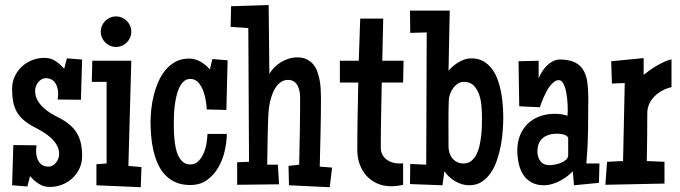

<svg xmlns="http://www.w3.org/2000/svg" viewBox="-20 -742 2742 774"><path d="M311 -113.3Q311 -85.9 300.5 -63.2Q290 -40.5 272 -23.7Q253.9 -6.8 230.2 2.4Q206.5 11.7 180.2 11.7Q155.8 11.7 135.7 -1.5Q115.7 -14.6 101.1 -32.2L90.3 9.8L28.8 4.9L33.7 -157.2L127.4 -156.2Q126.5 -150.4 126 -144Q125.5 -137.7 125.5 -131.8Q125.5 -120.1 128.4 -109.1Q131.3 -98.1 137.2 -89.4Q143.1 -80.6 152.6 -75.4Q162.1 -70.3 175.3 -70.3Q184.6 -70.3 192.6 -75Q200.7 -79.6 206.3 -86.9Q211.9 -94.2 215.1 -103Q218.3 -111.8 218.3 -120.1Q218.3 -141.1 208.7 -157.5Q199.2 -173.8 184.6 -187Q169.9 -200.2 152.3 -210.7Q134.8 -221.2 118.7 -229.5Q92.3 -243.2 75 -258.3Q57.6 -273.4 47.4 -291.7Q37.1 -310.1 33 -332.5Q28.8 -355 28.8 -383.8Q28.8 -410.6 39.3 -433.6Q49.8 -456.5 67.9 -473.4Q85.9 -490.2 109.6 -499.5Q133.3 -508.8 159.7 -508.8Q184.1 -508.8 204.1 -495.6Q224.1 -482.4 238.8 -464.8L249.5 -506.8L311 -502L306.2 -339.8L212.4 -340.8Q213.4 -346.7 213.9 -353Q214.4 -359.4 214.4 -365.2Q214.4 -377 211.4 -387.9Q208.5 -398.9 202.6 -407.7Q196.8 -416.5 187.3 -421.6Q177.7 -426.8 164.6 -426.8Q155.3 -426.8 147.5 -422.1Q139.6 -417.5 133.8 -410.2Q127.9 -402.8 124.8 -394Q121.6 -385.3 121.6 -377Q121.6 -355.5 130.6 -338.9Q139.6 -322.3 153.6 -309.1Q167.5 -295.9 184.8 -285.4Q202.1 -274.9 219.2 -266.6Q244.6 -253.4 262 -238.3Q279.3 -223.1 290.3 -204.6Q301.3 -186 306.2 -163.6Q311 -141.1 311 -113.3Z M509.3 -614.3Q509.3 -601.6 504.4 -590.3Q499.5 -579.1 491.2 -570.8Q482.9 -562.5 471.7 -557.6Q460.4 -552.7 447.8 -552.7Q435.1 -552.7 423.8 -557.6Q412.6 -562.5 404.3 -570.8Q396 -579.1 391.1 -590.3Q386.2 -601.6 386.2 -614.3Q386.2 -627 391.1 -638.2Q396 -649.4 404.3 -657.7Q412.6 -666 423.8 -670.9Q435.1 -675.8 447.8 -675.8Q460.4 -675.8 471.7 -670.9Q482.9 -666 491.2 -657.7Q499.5 -649.4 504.4 -638.2Q509.3 -627 509.3 -614.3ZM550.3 -68.4 547.4 12.7 368.7 4.9V-80.1L409.7 -83V-412.1H350.1L352.1 -497.1H509.3L497.6 -73.2Z M897.5 -499 892.6 -298.8 813.5 -300.8Q813 -314.5 809.8 -335.2Q806.6 -356 799.3 -375.7Q792 -395.5 779.3 -409.7Q766.6 -423.8 747.1 -423.8Q731.4 -423.8 720.5 -413.6Q709.5 -403.3 702.1 -387.2Q694.8 -371.1 690.4 -351.1Q686 -331.1 683.8 -311.5Q681.6 -292 681.2 -275.1Q680.7 -258.3 680.7 -248Q680.7 -236.8 680.9 -220Q681.2 -203.1 682.9 -184.3Q684.6 -165.5 688.2 -146.7Q691.9 -127.9 699.5 -112.8Q707 -97.7 718.5 -88.4Q730 -79.1 747.1 -79.1Q767.1 -79.1 780.3 -92.8Q793.5 -106.4 801.5 -125.7Q809.6 -145 812.7 -166Q815.9 -187 816.4 -202.1H894.5Q894 -168.9 885.7 -132.8Q877.4 -96.7 859.6 -66.2Q841.8 -35.6 814 -15.9Q786.1 3.9 747.1 3.9Q712.9 3.9 687.7 -7.3Q662.6 -18.6 644.8 -37.8Q627 -57.1 615.7 -82.8Q604.5 -108.4 598.1 -136.5Q591.8 -164.6 589.4 -193.8Q586.9 -223.1 586.9 -250Q586.9 -273.4 589.8 -301.5Q592.8 -329.6 599.9 -357.9Q606.9 -386.2 618.7 -413.1Q630.4 -439.9 647.7 -460.4Q665 -481 688.2 -493.4Q711.4 -505.9 742.2 -505.9Q766.6 -505.9 788.6 -493.2Q810.5 -480.5 826.2 -461.9L835.9 -503.9Z M1318.8 -66.4 1309.1 12.7 1145 4.9 1143.1 -73.2 1186 -78.1Q1187.5 -146 1188.7 -212.9Q1189.9 -279.8 1189.9 -347.7Q1189.9 -359.9 1187.7 -372.6Q1185.5 -385.3 1180.2 -395.8Q1174.8 -406.2 1165.3 -413.1Q1155.8 -419.9 1141.1 -419.9Q1126.5 -419.9 1115 -412.8Q1103.5 -405.8 1095 -394.5Q1086.4 -383.3 1080.3 -368.7Q1074.2 -354 1070.3 -338.9Q1066.4 -323.7 1064.5 -309.3Q1062.5 -294.9 1062 -284.2Q1059.6 -232.4 1058.8 -181.2Q1058.1 -129.9 1057.1 -78.1H1100.1L1105 1L936 2.9V-87.9L983.9 -89.8L981 -628.9L909.7 -633.8L911.6 -716.8L1063 -721.7L1065.9 -444.3Q1074.2 -458.5 1086.4 -470.7Q1098.6 -482.9 1113.3 -491.7Q1127.9 -500.5 1144.5 -505.6Q1161.1 -510.7 1178.2 -510.7Q1200.2 -510.7 1215.8 -503.2Q1231.4 -495.6 1242.2 -483.2Q1252.9 -470.7 1259 -453.9Q1265.1 -437 1268.6 -418.7Q1272 -400.4 1272.9 -381.6Q1273.9 -362.8 1273.9 -345.7Q1273.9 -276.4 1272.2 -208Q1270.5 -139.6 1269 -70.3Z M1606.9 -497.1 1605 -409.2H1519Q1517.6 -343.8 1516.4 -278.3Q1515.1 -212.9 1515.1 -146.5Q1515.1 -130.9 1521.2 -119.1Q1527.3 -107.4 1537.6 -99.4Q1547.9 -91.3 1561 -87.2Q1574.2 -83 1588.4 -83Q1592.8 -83 1596.7 -83Q1600.6 -83 1605 -84V2.9Q1581.5 8.8 1557.1 8.8Q1525.4 8.8 1500 -2.7Q1474.6 -14.2 1457 -33.9Q1439.5 -53.7 1429.9 -80.1Q1420.4 -106.4 1420.4 -136.7Q1420.4 -205.1 1421.6 -272.9Q1422.9 -340.8 1424.3 -409.2H1350.1V-497.1H1426.3L1432.1 -667H1524.9L1521 -497.1Z M2008.8 -267.6Q2008.8 -245.6 2006.8 -216.8Q2004.9 -188 1999.3 -157.7Q1993.7 -127.4 1984.1 -98.4Q1974.6 -69.3 1959.2 -46.4Q1943.8 -23.4 1922.4 -9.3Q1900.9 4.9 1871.1 4.9Q1856.4 4.9 1842 0.5Q1827.6 -3.9 1814.5 -11.7Q1801.3 -19.5 1790.3 -29.8Q1779.3 -40 1771.5 -51.8L1763.7 4.9L1632.8 0L1633.8 -81.1L1698.2 -78.1L1700.2 -611.3L1633.8 -609.4L1632.8 -699.2H1793L1788.1 -457Q1795.9 -466.3 1806.6 -475.3Q1817.4 -484.4 1829.3 -491.5Q1841.3 -498.5 1854.2 -502.7Q1867.2 -506.8 1879.9 -506.8Q1908.2 -506.8 1929 -494.9Q1949.7 -482.9 1964.1 -463.1Q1978.5 -443.4 1987.3 -418.2Q1996.1 -393.1 2000.7 -366.5Q2005.4 -339.8 2007.1 -314Q2008.8 -288.1 2008.8 -267.6ZM1922.9 -268.6Q1922.9 -287.1 1921.1 -312Q1919.4 -336.9 1912.1 -359.1Q1904.8 -381.3 1890.1 -396.7Q1875.5 -412.1 1849.6 -412.1Q1836.4 -412.1 1825.2 -404.5Q1814 -397 1805.9 -385.5Q1797.9 -374 1793.5 -360.6Q1789.1 -347.2 1789.1 -335.9Q1787.6 -290 1787.8 -244.4Q1788.1 -198.7 1788.1 -152.3Q1788.1 -138.2 1792 -125.7Q1795.9 -113.3 1803.7 -103.8Q1811.5 -94.2 1822.8 -88.6Q1834 -83 1848.6 -83Q1867.2 -83 1879.9 -93.3Q1892.6 -103.5 1900.9 -120.1Q1909.2 -136.7 1913.6 -157.5Q1918 -178.2 1920.2 -198.7Q1922.4 -219.2 1922.6 -237.8Q1922.9 -256.3 1922.9 -268.6Z M2396.5 -83 2394.5 -4.9 2293.9 4.9 2289.1 -51.8Q2278.8 -40.5 2265.4 -30.5Q2252 -20.5 2236.6 -12.5Q2221.2 -4.4 2204.8 0.2Q2188.5 4.9 2172.9 4.9Q2142.6 4.9 2121.8 -7.1Q2101.1 -19 2088.6 -38.8Q2076.2 -58.6 2070.8 -84Q2065.4 -109.4 2065.4 -135.7Q2065.4 -168.9 2076.4 -196.3Q2087.4 -223.6 2107.2 -242.9Q2127 -262.2 2154.8 -272.7Q2182.6 -283.2 2215.8 -283.2Q2229 -283.2 2241.9 -281.5Q2254.9 -279.8 2267.6 -275.4Q2268.6 -283.7 2268.6 -291Q2268.6 -298.3 2268.6 -306.6Q2268.6 -311 2268.1 -321Q2267.6 -331.1 2266.4 -343.5Q2265.1 -356 2262.7 -369.4Q2260.3 -382.8 2256.1 -393.8Q2252 -404.8 2246.3 -411.9Q2240.7 -418.9 2232.4 -418.9Q2223.1 -418.9 2214.4 -412.6Q2205.6 -406.2 2197.8 -396.2Q2189.9 -386.2 2183.3 -373.8Q2176.8 -361.3 2171.4 -349.1Q2166 -336.9 2162.1 -326.4Q2158.2 -315.9 2156.2 -309.6L2073.2 -313.5L2070.3 -495.1L2151.4 -497.1V-425.8Q2156.2 -438.5 2164.6 -452.1Q2172.9 -465.8 2183.8 -476.8Q2194.8 -487.8 2208.3 -494.9Q2221.7 -502 2237.3 -502Q2274.4 -502 2297.1 -490.7Q2319.8 -479.5 2331.8 -459.2Q2343.8 -439 2347.7 -410.4Q2351.6 -381.8 2351.6 -347.7Q2351.6 -281.2 2350.6 -215.3Q2349.6 -149.4 2343.8 -83ZM2270.5 -116.2V-187.5Q2263.7 -197.3 2250.2 -200.2Q2236.8 -203.1 2225.6 -203.1Q2190.4 -203.1 2168.5 -185.8Q2146.5 -168.5 2146.5 -130.9Q2146.5 -107.9 2158.7 -92Q2170.9 -76.2 2195.3 -76.2Q2203.1 -76.2 2216.1 -78.4Q2229 -80.6 2241 -85.4Q2252.9 -90.3 2261.7 -97.9Q2270.5 -105.5 2270.5 -116.2Z M2687 -390.6Q2668.5 -386.7 2650.9 -377.4Q2633.3 -368.2 2619.6 -354.7Q2606 -341.3 2597.7 -324Q2589.4 -306.6 2589.4 -286.1Q2589.4 -237.3 2588.9 -189.5Q2588.4 -141.6 2587.4 -92.8L2658.7 -89.8V-2L2420.4 2.9L2427.2 -89.8L2491.7 -92.8L2498.5 -407.2L2446.8 -405.3L2443.8 -495.1L2574.7 -507.8V-440.4Q2585 -448.7 2598.6 -458.5Q2612.3 -468.3 2627.4 -477.1Q2642.6 -485.8 2658 -492.9Q2673.3 -500 2687 -502.9Z"/></svg>

Font: Maiden Orange
Style: Regular
Weight: 400
Designer: Astigmatic (AOETI)
Foundry: Astigmatic (AOETI)
Version: Version 1.001